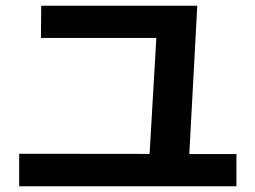

<svg xmlns="http://www.w3.org/2000/svg" viewBox="-20 -694 904 680"><path d="M47.9 -149.4 509.8 -148.9 533.7 -559.6H125L126 -673.8H678.7L650.4 -148.4H817.4V-34.2H47.9Z"/></svg>

Font: Pretendard GOV
Style: Bold
Weight: 700
Designer: Base glyphs from Inter by Rasmus Andersson; Hangeul glyphs from Noto Sans CJK(Source Han Sans) by Jang Soo-young and Kan
Foundry: Kil Hyung-jin
Version: Version 1.309